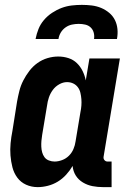

<svg xmlns="http://www.w3.org/2000/svg" viewBox="-20 -760 540 788"><path d="M135 8Q109 8 87 -2Q65 -12 51 -31Q37 -50 31 -73.5Q25 -97 23 -122Q21 -147 23.5 -172.5Q26 -198 31 -223L50 -343Q54 -365 59.5 -387Q65 -409 75.5 -429.5Q86 -450 100.5 -469Q115 -488 134 -501.5Q153 -515 175 -521.5Q197 -528 219 -528Q241 -528 261 -521.5Q281 -515 295.5 -501Q310 -487 319 -468.5Q328 -450 332 -430L347 -520H472L405 -116Q404 -108 409 -102.5Q414 -97 421 -97H438V8H403Q381 8 360 4Q339 0 320.5 -11Q302 -22 291 -39.5Q280 -57 278 -79Q267 -60 251.5 -43Q236 -26 217 -14.5Q198 -3 176.5 2.5Q155 8 135 8ZM204 -97Q219 -97 235 -103Q251 -109 263 -121Q275 -133 281.5 -148.5Q288 -164 290 -179L310 -299Q313 -313 314 -326.5Q315 -340 314 -353Q313 -366 310 -379Q307 -392 299.5 -402Q292 -412 280.5 -417.5Q269 -423 255 -423Q239 -423 223 -414Q207 -405 196.5 -390.5Q186 -376 180.5 -359.5Q175 -343 173 -326L153 -206Q151 -194 150 -182Q149 -170 149.5 -158Q150 -146 153 -135Q156 -124 162.5 -115Q169 -106 180.5 -101.5Q192 -97 204 -97ZM126 -600Q130 -621 138 -641Q146 -661 160.5 -678Q175 -695 194 -707.5Q213 -720 233 -727.5Q253 -735 274 -737.5Q295 -740 316 -740Q337 -740 357 -737.5Q377 -735 395 -727.5Q413 -720 428 -707.5Q443 -695 451.5 -678Q460 -661 462 -641Q464 -621 460 -600H366Q368 -614 364.5 -626.5Q361 -639 352 -647.5Q343 -656 330 -659Q317 -662 303 -662Q289 -662 275 -659Q261 -656 249 -647.5Q237 -639 229.5 -626.5Q222 -614 220 -600Z"/></svg>

Font: Iosevka Curly Extrabold
Style: Italic
Weight: 800
Italic angle: -9°
Monospace: yes
Designer: Belleve Invis
Foundry: Belleve Invis
Version: Version 22.1.2; ttfautohint (v1.8.4)